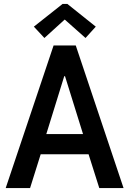

<svg xmlns="http://www.w3.org/2000/svg" viewBox="-20 -949 653 969"><path d="M8.8 0 250.5 -719.7H362.3L603.5 0H481L417 -202.1L407.2 -246.1L308.1 -564.5H304.2L205.6 -246.1L195.3 -202.1L131.8 0ZM141.1 -170.4V-272.5H471.2V-170.4ZM204.1 -757.3 150.9 -814.5 295.9 -929.2H319.8L463.4 -814.5L411.6 -757.3L307.6 -849.6H305.7Z"/></svg>

Font: Reddit Sans Condensed SemiBold
Style: Regular
Weight: 600
Designer: Stephen Hutchings
Foundry: Reddit
Version: Version 1.014